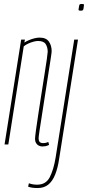

<svg xmlns="http://www.w3.org/2000/svg" viewBox="-20 -730 444 970"><path d="M87 -530H106L103 -515Q114 -522 127 -527.5Q140 -533 154 -536.5Q168 -540 180 -540Q213 -540 227 -520Q241 -500 241 -471Q241 -465 236 -432.5Q231 -400 223.5 -352.5Q216 -305 208 -252.5Q200 -200 192.5 -152.5Q185 -105 180 -72Q175 -39 175 -31Q175 -20 180 -13.5Q185 -7 199 -7Q204 -7 209.5 -8Q215 -9 224 -13L228 2Q218 7 210 8.5Q202 10 194 10Q184 10 175.5 5.5Q167 1 162 -7.5Q157 -16 157 -28Q157 -37 161.5 -71Q166 -105 173.5 -153Q181 -201 189 -253Q197 -305 204.5 -352Q212 -399 216.5 -430.5Q221 -462 221 -468Q221 -491 211 -507Q201 -523 172 -523Q163 -523 149.5 -519.5Q136 -516 123 -510Q110 -504 100 -496L22 0H3ZM394 -710Q399 -710 402 -709Q405 -708 404 -702Q403 -690 401.5 -684.5Q400 -679 397 -677.5Q394 -676 387 -676Q383 -676 379.5 -677Q376 -678 377 -684Q379 -696 380 -701.5Q381 -707 384 -708.5Q387 -710 394 -710ZM374 -530 279 71Q272 119 258.5 152.5Q245 186 223.5 203Q202 220 170 220Q156 220 144.5 218.5Q133 217 122 213L126 196Q138 200 147.5 201.5Q157 203 168 203Q212 203 231.5 165Q251 127 261 66L355 -530Z"/></svg>

Font: Georama
Style: Italic
Weight: 400
Width: 2
Italic angle: -9°
Designer: Jean-Baptiste Levee
Foundry: Production Type
Version: Version 1.000